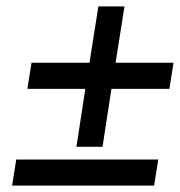

<svg xmlns="http://www.w3.org/2000/svg" viewBox="-20 -528 565 603"><path d="M31 -27 18 55H464L477 -27ZM66 -249H248L220 -67H302L330 -249H512L525 -331H343L371 -508H289L261 -331H79Z"/></svg>

Font: Charger Pro
Style: BdObl
Weight: 700
Designer: Jasper
Foundry: Cannot Into Space Fonts
Version: Version 1.09